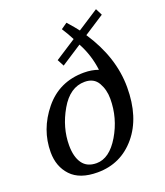

<svg xmlns="http://www.w3.org/2000/svg" viewBox="-142 -858 830 967"><g transform="rotate(-20 273.5 -374.5)"><path d="M214.4 13.2Q119.1 13.2 72.5 -36.4Q25.9 -85.9 25.9 -162.6Q25.9 -284.2 106.7 -383.5Q187.5 -482.9 319.8 -482.9Q361.8 -482.9 396.5 -470.2Q386.2 -552.7 347.7 -623L236.8 -550.8L217.8 -586.9L329.6 -659.2Q314 -690.4 291 -726.1L323.7 -749Q358.4 -710 374 -689L486.8 -762.2L504.9 -726.1L396.5 -655.8Q500 -500 500 -339.4Q500 -178.2 419.7 -82.5Q339.4 13.2 214.4 13.2ZM400.4 -314Q400.4 -362.3 378.7 -400.1Q356.9 -438 307.6 -438Q228.5 -438 176.8 -348.4Q125 -258.8 125 -163.6Q125 -102.1 149.7 -67.1Q174.3 -32.2 225.1 -32.2Q294.4 -32.2 347.4 -121.3Q400.4 -210.4 400.4 -314Z"/></g></svg>

Font: Munson
Style: Italic
Weight: 400
Italic angle: -12°
Designer: Paul James MIller
Foundry: High-Logic / Made with FontCreator
Version: Version 2.10;May 5, 2019;FontCreator 11.5.0.2430 64-bit